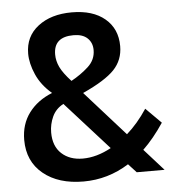

<svg xmlns="http://www.w3.org/2000/svg" viewBox="-53 -769 769 838"><g transform="rotate(-5 332.0 -350.0)"><path d="M479 -38Q387 20 280 20Q170 20 103.5 -34.5Q37 -89 37 -183Q37 -252 74 -301.5Q111 -351 176 -377Q130 -416 108.5 -465Q87 -514 87 -557Q87 -632 144 -676Q201 -720 292 -720Q384 -720 437 -675.5Q490 -631 490 -555Q490 -494 450 -452Q410 -410 311 -365L486 -169Q534 -211 575 -273L642 -206Q598 -140 551 -95L636 0H514ZM285 -80Q346 -80 410 -115L221 -325Q187 -307 172 -274Q157 -241 157 -205Q157 -145 192.5 -112.5Q228 -80 285 -80ZM265 -422Q307 -445 340 -475Q373 -505 373 -548Q373 -580 352 -600Q331 -620 291 -620Q204 -620 204 -543Q204 -515 217 -487.5Q230 -460 265 -422Z"/></g></svg>

Font: Moderustic Med
Style: Regular
Weight: 500
Designer: Tural Alisoy
Foundry: TAFT Foundry
Version: Version 2.110